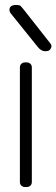

<svg xmlns="http://www.w3.org/2000/svg" viewBox="-20 -752 227 772"><path d="M80 -501H88Q96 -501 102 -495.5Q108 -490 108 -481V-20Q108 -11 102 -5.5Q96 0 88 0H80Q72 0 66 -5.5Q60 -11 60 -20V-481Q60 -490 66 -495.5Q72 -501 80 -501ZM18 -712Q18 -732 45 -732Q59 -732 63.5 -727.5Q68 -723 75 -714L182 -578Q187 -572 187 -566.5Q187 -561 182 -553.5Q177 -546 161.5 -546Q146 -546 132 -563L25 -696Q18 -704 18 -712Z"/></svg>

Font: Text Me One
Style: Regular
Weight: 400
Designer: Julia Petretta
Foundry: Julia Petretta
Version: Version 1.003